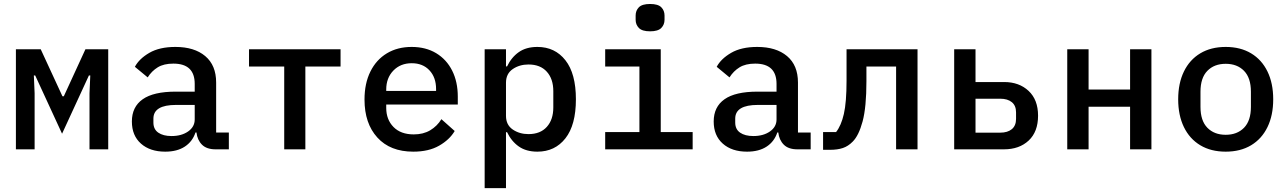

<svg xmlns="http://www.w3.org/2000/svg" viewBox="-20 -770 6640 990"><path d="M62 0V-516H190L302 -273.5H309L420.5 -516H538V0H441.5V-289L445.5 -381H438.5L300 -80.5L161.5 -381H154.5L158.5 -289V0Z M1160 0H1091.5Q1045.5 0 1021.5 -24Q997.5 -48 993 -87H988Q972.5 -40 932.8 -14Q893 12 832 12Q753.5 12 706.8 -29.5Q660 -71 660 -143.5Q660 -219 715.8 -258.2Q771.5 -297.5 886 -297.5H984V-337.5Q984 -442 874 -442Q824.5 -442 793.2 -422.8Q762 -403.5 741.5 -371L675.5 -425.5Q697.5 -467 750 -497.5Q802.5 -528 884.5 -528Q982 -528 1038.2 -480.8Q1094.5 -433.5 1094.5 -344.5V-86.5H1160ZM864.5 -68.5Q916 -68.5 950 -92.2Q984 -116 984 -154V-229H888Q771 -229 771 -158.5V-138Q771 -103.5 796.2 -86Q821.5 -68.5 864.5 -68.5Z M1445.5 0V-427H1264V-516H1736V-427H1554.5V0Z M2111 12Q1992 12 1925.8 -60.8Q1859.5 -133.5 1859.5 -256.5Q1859.5 -340 1889.8 -401Q1920 -462 1974.8 -495Q2029.5 -528 2102.5 -528Q2175.5 -528 2229 -495.8Q2282.5 -463.5 2311.5 -405.8Q2340.5 -348 2340.5 -271.5V-231H1971.5V-213.5Q1971.5 -153.5 2009 -115.2Q2046.5 -77 2113.5 -77Q2162.5 -77 2198.2 -98.2Q2234 -119.5 2256 -155.5L2324.5 -94.5Q2298 -49.5 2244.2 -18.8Q2190.5 12 2111 12ZM2103 -444Q2045 -444 2008.2 -406Q1971.5 -368 1971.5 -308.5V-301H2228.5V-311Q2228.5 -371 2194.2 -407.5Q2160 -444 2103 -444Z M2479 200V-516H2589V-427.5H2594.5Q2617 -474.5 2655 -501.2Q2693 -528 2751 -528Q2841.5 -528 2895.5 -459.2Q2949.5 -390.5 2949.5 -258Q2949.5 -125.5 2895.5 -56.8Q2841.5 12 2751 12Q2693 12 2655 -14.8Q2617 -41.5 2594.5 -88.5H2589V200ZM2705 -78.5Q2766 -78.5 2799.5 -115.8Q2833 -153 2833 -216V-300Q2833 -363 2799.5 -400.2Q2766 -437.5 2705 -437.5Q2658.5 -437.5 2623.8 -413.8Q2589 -390 2589 -343.5V-172.5Q2589 -126 2623.8 -102.2Q2658.5 -78.5 2705 -78.5Z M3332 -608.5Q3291 -608.5 3274.2 -625.8Q3257.5 -643 3257.5 -668V-690Q3257.5 -715.5 3274.2 -732.5Q3291 -749.5 3332 -749.5Q3373 -749.5 3389.8 -732.5Q3406.5 -715.5 3406.5 -690V-668Q3406.5 -643 3389.8 -625.8Q3373 -608.5 3332 -608.5ZM3100.5 0V-89H3277V-427H3100.5V-516H3387V-89H3551.5V0Z M4160 0H4091.5Q4045.5 0 4021.5 -24Q3997.5 -48 3993 -87H3988Q3972.5 -40 3932.8 -14Q3893 12 3832 12Q3753.5 12 3706.8 -29.5Q3660 -71 3660 -143.5Q3660 -219 3715.8 -258.2Q3771.5 -297.5 3886 -297.5H3984V-337.5Q3984 -442 3874 -442Q3824.5 -442 3793.2 -422.8Q3762 -403.5 3741.5 -371L3675.5 -425.5Q3697.5 -467 3750 -497.5Q3802.5 -528 3884.5 -528Q3982 -528 4038.2 -480.8Q4094.5 -433.5 4094.5 -344.5V-86.5H4160ZM3864.5 -68.5Q3916 -68.5 3950 -92.2Q3984 -116 3984 -154V-229H3888Q3771 -229 3771 -158.5V-138Q3771 -103.5 3796.2 -86Q3821.5 -68.5 3864.5 -68.5Z M4224 2.5V-89H4291Q4317.5 -122.5 4331.2 -182.5Q4345 -242.5 4345 -354V-516H4711V0H4600.5V-427H4447.5V-351Q4447.5 -217.5 4427.8 -144Q4408 -70.5 4376.5 -39.5Q4353.5 -16 4326 -6.8Q4298.5 2.5 4259.5 2.5Z M4900 0V-516H5010V-347H5157.5Q5235 -347 5283.8 -301.2Q5332.5 -255.5 5332.5 -173.5Q5332.5 -90.5 5284 -45.2Q5235.5 0 5156.5 0ZM5010 -86H5137.5Q5175.5 -86 5197.2 -104Q5219 -122 5219 -157V-190.5Q5219 -225.5 5197.2 -243.2Q5175.5 -261 5137.5 -261H5010Z M5483 0V-516H5593V-308.5H5807V-516H5917V0H5807V-219.5H5593V0Z M6300 12Q6224 12 6169 -21Q6114 -54 6084.5 -114.8Q6055 -175.5 6055 -258Q6055 -340.5 6084.5 -401.2Q6114 -462 6169 -495Q6224 -528 6300 -528Q6376 -528 6431 -495Q6486 -462 6515.5 -401.2Q6545 -340.5 6545 -258Q6545 -175.5 6515.5 -114.8Q6486 -54 6431 -21Q6376 12 6300 12ZM6300 -75Q6359 -75 6394.5 -111.2Q6430 -147.5 6430 -219V-297Q6430 -368.5 6394.5 -404.8Q6359 -441 6300 -441Q6241 -441 6205.5 -404.8Q6170 -368.5 6170 -297V-219Q6170 -147.5 6205.5 -111.2Q6241 -75 6300 -75Z"/></svg>

Font: Lilex Medium
Style: Regular
Weight: 500
Designer: Mike Abbink, Paul van der Laan, Pieter van Rosmalen, Mikhael Khrustik
Foundry: Mikhael Khrustik
Version: Version 1.100